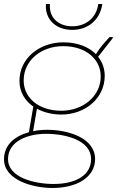

<svg xmlns="http://www.w3.org/2000/svg" viewBox="-20 -736 594 957"><path d="M286 -165C403 -165 502 -245 502 -358C502 -394 490 -427 469 -453L545 -550L527 -552C497 -520 481 -502 458 -466C422 -503 365 -525 296 -525C176 -525 77 -445 77 -333C77 -277 105 -233 146 -205L124 -77C52 -57 0 -13 0 58C0 162 144 201 242 201C365 201 454 146 454 57C454 -50 317 -89 216 -89C191 -89 167 -87 145 -82L164 -194C200 -175 242 -165 286 -165ZM247 181C154 181 20 150 20 57C20 -32 117 -69 210 -69C305 -69 434 -38 434 57C434 136 360 181 247 181ZM286 -184C172 -184 98 -249 98 -335C98 -434 184 -506 295 -506C408 -506 482 -441 482 -355C482 -256 393 -184 286 -184ZM340 -587C415 -587 478 -633 490 -716H470C460 -645 406 -605 341 -605C266 -605 223 -653 229 -716H209C203 -642 256 -587 340 -587Z"/></svg>

Font: Fixel Display Thin
Style: Italic
Weight: 100
Italic angle: -10°
Designer: AlfaBravo + MacPaw
Foundry: Kyrylo Tkachov, Marchela Mozhyna, Serhii Makarenko, Maria Weinstein, Zakhar Kryvoshyya
Version: Version 1.210;Glyphs 3.2 (3217)